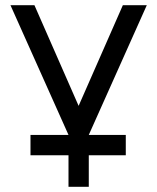

<svg xmlns="http://www.w3.org/2000/svg" viewBox="-20 -520 604 740"><path d="M20.3 -500 244 0V200H322.2V0L545.8 -500H453.5L283 -112L112.7 -500ZM97.5 78.3H464.8V0H97.5Z"/></svg>

Font: Unageo Variable
Style: Regular
Weight: 300
Designer: Richard Sepsi
Foundry: Richard Sepsi
Version: Version 2.200